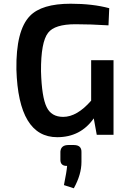

<svg xmlns="http://www.w3.org/2000/svg" viewBox="-20 -723 671 1030"><path d="M589 -400V0H499L483 -88Q412 13 287 13Q79 13 68 -350Q65 -559 140 -637Q203 -703 359 -703Q477 -703 566 -679L562 -587Q465 -593 385 -593Q273 -593 238 -547Q199 -497 200 -340Q204 -202 230 -149Q255 -96 319 -96Q393 -96 469 -183V-400ZM376 55Q418 55 417 93V146Q417 213 376 287L323 270Q338 196 340 167Q305 168 304 136V90Q307 55 347 55Z"/></svg>

Font: Taylor Sans Upright Semi Bold
Style: Regular
Weight: 600
Italic angle: -8°
Designer: Natanael Gama
Version: Version 1.001 September 8, 2015